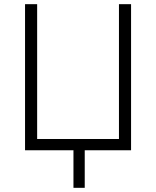

<svg xmlns="http://www.w3.org/2000/svg" viewBox="-20 -720 748 920"><path d="M100 0V-700H158V-54H550V-700H608V0ZM332 180V-14H386V180Z"/></svg>

Font: Geologica Cursive Thin
Style: Regular
Weight: 250
Designer: Sindre Bremnes, Frode Helland
Foundry: Monokrom Skriftforlag AS
Version: Version 1.010;gftools[0.9.28]